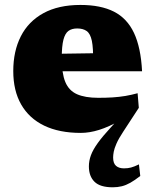

<svg xmlns="http://www.w3.org/2000/svg" viewBox="-20 -536 642 796"><path d="M555.5 -89 490.5 10.5Q472 38.5 463 59Q454 79.5 451.5 93.2Q449 107 449 117Q449 141 461 151.5Q473 162 494 162Q510 162 523.2 158.5Q536.5 155 556 145.5L561.5 193.5Q538.5 211.5 520.2 221.8Q502 232 484.8 236.2Q467.5 240.5 447.5 240.5Q395 240.5 371.8 217.5Q348.5 194.5 348.5 154Q348.5 130.5 357 107.5Q365.5 84.5 385.5 56.8Q405.5 29 440.5 -9L473.5 -45L480 -37.5Q431 -10 391 2.5Q351 15 315 15Q225.5 15 163 -15.2Q100.5 -45.5 67.8 -102.8Q35 -160 35 -241.5Q35 -324 66.5 -385.8Q98 -447.5 160.2 -481.5Q222.5 -515.5 313.5 -515.5Q397.5 -515.5 452.2 -487.8Q507 -460 535.5 -399.5Q564 -339 569 -240.5H181.5V-312.5L418 -316L366 -279.5Q367 -337 360.8 -366.8Q354.5 -396.5 339.5 -407.2Q324.5 -418 300 -418Q278 -418 264 -408Q250 -398 243 -371.5Q236 -345 236 -294Q236 -231.5 250.8 -196Q265.5 -160.5 299 -145.5Q332.5 -130.5 387.5 -130.5Q419.5 -130.5 447 -132.2Q474.5 -134 499.8 -138.2Q525 -142.5 550.5 -149.5Z"/></svg>

Font: Newsreader 9pt ExtraBold
Style: Regular
Weight: 800
Designer: Hugues Gentile
Foundry: Production Type
Version: Version 1.003